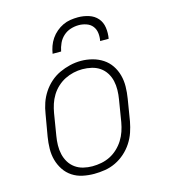

<svg xmlns="http://www.w3.org/2000/svg" viewBox="-112 -839 825 936"><g transform="rotate(-15 300.0 -371.0)"><path d="M248 8Q219 8 190.5 2Q162 -4 138.5 -19.5Q115 -35 99.5 -58.5Q84 -82 76.5 -109Q69 -136 69.5 -166Q70 -196 75 -226L94 -336Q98 -363 107 -389.5Q116 -416 132 -440.5Q148 -465 170 -484.5Q192 -504 218 -516Q244 -528 271.5 -534.5Q299 -541 327 -541Q356 -541 384.5 -533.5Q413 -526 436.5 -510.5Q460 -495 475.5 -472Q491 -449 498.5 -421.5Q506 -394 505.5 -364Q505 -334 500 -304L482 -194Q477 -167 468 -140.5Q459 -114 443 -89.5Q427 -65 405 -45.5Q383 -26 357 -13.5Q331 -1 303 3.5Q275 8 248 8ZM249 -30Q272 -30 295 -34.5Q318 -39 339 -49.5Q360 -60 378 -77Q396 -94 408.5 -114Q421 -134 428.5 -156Q436 -178 440 -201L458 -311Q462 -334 462.5 -358Q463 -382 458 -404Q453 -426 441 -445Q429 -464 411 -476.5Q393 -489 370 -494.5Q347 -500 323 -500Q301 -500 278.5 -495Q256 -490 235 -479.5Q214 -469 196 -452.5Q178 -436 165.5 -415.5Q153 -395 146 -373.5Q139 -352 135 -329L117 -219Q113 -196 112.5 -172.5Q112 -149 117 -127Q122 -105 133.5 -86Q145 -67 163 -54Q181 -41 203.5 -35.5Q226 -30 249 -30ZM203 -610Q206 -629 212.5 -647.5Q219 -666 230.5 -683Q242 -700 258 -713.5Q274 -727 292 -735.5Q310 -744 329.5 -747Q349 -750 368 -750Q396 -750 422.5 -741.5Q449 -733 466 -713.5Q483 -694 487 -666Q491 -638 486 -610H443Q447 -630 444.5 -650Q442 -670 430.5 -684.5Q419 -699 400 -705.5Q381 -712 362 -712Q341 -712 320.5 -705.5Q300 -699 284 -684.5Q268 -670 259 -650.5Q250 -631 246 -610Z"/></g></svg>

Font: Iosevka Curly Slab XLtEx
Style: Italic
Weight: 200
Width: 7
Italic angle: -9°
Monospace: yes
Designer: Belleve Invis
Foundry: Belleve Invis
Version: Version 11.1.0; ttfautohint (v1.8.3)